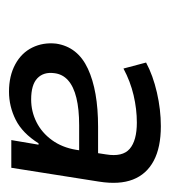

<svg xmlns="http://www.w3.org/2000/svg" viewBox="4 -758 369 416"><g transform="rotate(90 188.0 -549.5)"><path d="M178 -385Q144 -385 119 -398.5Q94 -412 82.5 -435.5Q71 -459 74 -487Q81 -534 128.5 -556Q176 -578 254 -578H318L312 -537H251Q216 -537 191.5 -531Q167 -525 153.5 -513Q140 -501 138 -483Q135 -460 149 -446.5Q163 -433 195 -433Q221 -433 244 -444.5Q267 -456 283 -478Q299 -500 304 -530L314 -595Q320 -631 302 -646.5Q284 -662 245 -662Q216 -662 186 -655Q156 -648 128 -633L115 -682Q143 -697 180 -705.5Q217 -714 253 -714Q299 -714 328 -698.5Q357 -683 368.5 -653.5Q380 -624 373 -580L343 -390H283L293 -449H290Q268 -414 239 -399.5Q210 -385 178 -385Z"/></g></svg>

Font: Nunito Sans 7pt
Style: Italic
Weight: 400
Italic angle: -9°
Designer: Vernon Adams
Foundry: Vernon Adams
Version: Version 3.101;gftools[0.9.27]